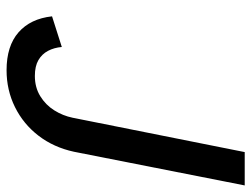

<svg xmlns="http://www.w3.org/2000/svg" viewBox="-108 -632 747 570"><g transform="rotate(90 265.0 -346.5)"><path d="M431 -700H530L430 -193Q417 -133 382.5 -88Q348 -43 297.5 -18Q247 7 188 7Q116 7 75.5 -28.5Q35 -64 28 -128L119 -157Q121 -134 130.5 -116Q140 -98 158 -87.5Q176 -77 205 -77Q239 -77 265 -93Q291 -109 307 -134.5Q323 -160 329 -189Z"/></g></svg>

Font: Albert Sans Medium
Style: Italic
Weight: 500
Italic angle: -11.25°
Designer: Andreas Rasmussen
Foundry: a.Foundry
Version: Version 1.025